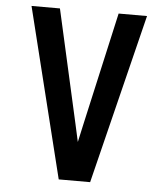

<svg xmlns="http://www.w3.org/2000/svg" viewBox="-53 -781 705 828"><g transform="rotate(5 300.0 -367.5)"><path d="M232 0 50 -735H173L283 -245Q287 -226 291.5 -206.5Q296 -187 300 -168Q304 -187 308.5 -206.5Q313 -226 317 -245L427 -735H550L368 0Z"/></g></svg>

Font: Iosevka Aile
Style: Bold
Weight: 700
Designer: Belleve Invis
Foundry: Belleve Invis
Version: Version 28.0.1; ttfautohint (v1.8.4)